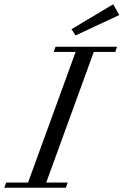

<svg xmlns="http://www.w3.org/2000/svg" viewBox="-66 -883 581 903"><path d="M289.6 -716.3 270 -745.6 466.3 -862.8 495.1 -812.5ZM-45.9 0 -37.1 -24.4H65.9L289.6 -638.7H186.5L195.3 -663.1H484.4L476.1 -638.7H375L151.4 -24.4H252.4L243.7 0Z"/></svg>

Font: Elstob 18pt
Style: Italic
Weight: 400
Italic angle: -20°
Designer: Peter S. Baker
Version: Version 1.015